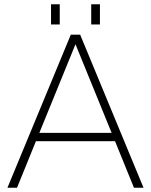

<svg xmlns="http://www.w3.org/2000/svg" viewBox="-20 -883 710 903"><path d="M610 0H655L357 -720H313L15 0H60L149 -219H521ZM165 -258 335 -675 505 -258ZM220 -768H261V-863H220ZM409 -768H450V-863H409Z"/></svg>

Font: Aspekta 150
Style: Regular
Weight: 150
Designer: Ivo Dolenc
Version: Version 2.000